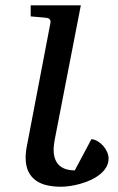

<svg xmlns="http://www.w3.org/2000/svg" viewBox="-20 -691 448 727"><path d="M391.1 -90.8Q391.1 -72.3 381.8 -57.1Q372.6 -42 357.4 -30Q342.3 -18.1 323 -9.3Q303.7 -0.5 283.7 5.1Q263.7 10.7 244.6 13.4Q225.6 16.1 210.9 16.1Q183.1 16.1 158.7 10.7Q134.3 5.4 116.2 -7.3Q98.1 -20 87.6 -41.3Q77.1 -62.5 77.1 -94.2Q77.1 -105.5 78.4 -116.7Q79.6 -127.9 82 -139.2L170.9 -604Q172.4 -612.3 168.5 -617.7Q164.6 -623 151.9 -624L96.2 -628.9V-670.9H286.1L187 -161.1Q185.5 -151.9 184.3 -142.6Q183.1 -133.3 183.1 -124Q183.1 -85.9 203.4 -65.9Q223.6 -45.9 263.2 -45.9L326.2 -164.1Q338.4 -163.1 350.1 -156Q361.8 -148.9 370.8 -138.7Q379.9 -128.4 385.5 -115.7Q391.1 -103 391.1 -90.8Z"/></svg>

Font: Charis SIL
Style: Italic
Weight: 400
Italic angle: -11°
Foundry: SIL International
Version: Version 4.112